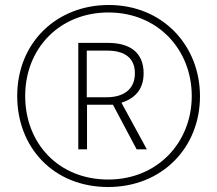

<svg xmlns="http://www.w3.org/2000/svg" viewBox="-20 -835 871 770"><path d="M414 -85C628 -85 782 -241 782 -449C782 -652 633 -815 416 -815C209 -815 49 -666 49 -450C49 -244 194 -85 414 -85ZM414 -115C214 -115 81 -261 81 -450C81 -642 220 -785 415 -785C613 -785 749 -636 749 -450C749 -264 612 -115 414 -115ZM294 -236H329V-415H433L528 -236H569L467 -423C517 -439 556 -473 556 -541C556 -626 499 -663 413 -663H294ZM408 -445H328V-632H410C477 -632 521 -605 521 -541C521 -474 472 -445 408 -445Z"/></svg>

Font: Noto Sans Telugu UI Condensed ExtraLight
Style: Regular
Weight: 200
Width: 3
Designer: Jelle Bosma - Monotype Design Team
Foundry: Monotype Imaging Inc.
Version: Version 2.005